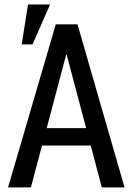

<svg xmlns="http://www.w3.org/2000/svg" viewBox="-20 -817 579 837"><path d="M375.5 -182.6H163.1L114.7 0H15.1L223.1 -710.9H317.9L522.9 0H423.8ZM183.6 -258.3H355.5L270.5 -579.1H268.6ZM102.1 -797.4H198.2L122.1 -623.5H74.7Z"/></svg>

Font: Franco
Style: Regular
Weight: 400
Designer: Google
Version: Version 1.200311; 2013